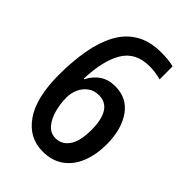

<svg xmlns="http://www.w3.org/2000/svg" viewBox="-217 -814 915 915"><g transform="rotate(45 240.0 -357.0)"><path d="M44 -303Q44 -394 57.5 -470.5Q71 -547 101.5 -604Q132 -661 184.5 -692.5Q237 -724 316 -724Q362 -724 399 -715V-627Q362 -638 321 -638Q228 -638 186.5 -568.5Q145 -499 141 -374H145Q163 -411 195 -433Q227 -455 273 -455Q353 -455 396.5 -392.5Q440 -330 440 -230Q440 -160 418 -105.5Q396 -51 353 -20.5Q310 10 248 10Q155 10 99.5 -70Q44 -150 44 -303ZM247 -78Q289 -78 314.5 -115Q340 -152 340 -228Q340 -297 317 -333.5Q294 -370 248 -370Q216 -370 193 -353Q170 -336 158 -309.5Q146 -283 146 -252Q146 -212 156.5 -172Q167 -132 189.5 -105Q212 -78 247 -78Z"/></g></svg>

Font: Noto Sans Arabic UI Cn Md
Style: Regular
Weight: 500
Width: 3
Designer: Monotype Design Team, Nadine Chahine and Nizar Qandah
Foundry: Monotype Imaging Inc.
Version: Version 2.010; ttfautohint (v1.8.4.7-5d5b)